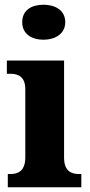

<svg xmlns="http://www.w3.org/2000/svg" viewBox="-20 -792 382 812"><path d="M164 -624C213 -624 256 -649 256 -698C256 -749 213 -772 164 -772C113 -772 74 -749 74 -698C74 -649 113 -624 164 -624ZM13 0H324V-56H314C281 -56 251 -69 251 -125V-536H9V-480H25C57 -480 87 -467 87 -415V-127C87 -70 58 -56 24 -56H13Z"/></svg>

Font: Noto Serif Bengali SemiCondensed ExtraBold
Style: Regular
Weight: 800
Width: 4
Designer: Juan Bruce, Universal Thirst, Indian Type Foundry and the Monotype Design Team.
Foundry: Monotype Imaging Inc.
Version: Version 2.003